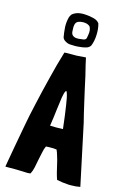

<svg xmlns="http://www.w3.org/2000/svg" viewBox="-139 -1001 714 1070"><g transform="rotate(15 218.5 -466.0)"><path d="M304.7 -840.8Q306.6 -875 297.9 -906.2Q287.1 -921.9 263.7 -927.7Q240.2 -933.6 218.8 -934.6Q211.9 -935.5 205.1 -935.5Q189.5 -935.5 175.8 -932.6Q155.3 -927.7 140.6 -915Q132.8 -905.3 129.9 -894.5Q123 -868.2 124 -838.9Q126 -808.6 130.9 -781.2Q135.7 -767.6 149.4 -760.7Q162.1 -752.9 175.8 -752Q190.4 -751 204.1 -751Q217.8 -751 232.4 -752.9Q249 -753.9 265.6 -758.8Q283.2 -762.7 292 -777.3Q303.7 -806.6 304.7 -840.8ZM215.8 -890.6Q226.6 -890.6 237.3 -887.7Q247.1 -884.8 254.9 -877Q259.8 -869.1 261.7 -855.5Q262.7 -843.8 260.7 -832Q258.8 -820.3 256.8 -809.6Q252 -798.8 238.3 -797.9Q224.6 -795.9 213.9 -794.9Q210.9 -794.9 204.1 -794.9Q189.5 -794.9 178.7 -803.7Q170.9 -811.5 169.9 -824.2Q168.9 -836.9 168.9 -847.7Q168.9 -855.5 170.9 -865.2Q173.8 -877.9 185.5 -884.8Q199.2 -890.6 215.8 -890.6ZM350.6 -397.5Q343.8 -425.8 335.9 -460.9Q328.1 -496.1 319.3 -534.2Q310.5 -572.3 303.7 -605.5Q295.9 -638.7 289.1 -665Q283.2 -692.4 280.3 -705.1Q247.1 -702.1 226.6 -701.2Q206.1 -701.2 193.4 -701.2Q179.7 -701.2 171.9 -701.2Q164.1 -701.2 157.2 -700.2Q132.8 -620.1 113.3 -539.1Q92.8 -458 76.2 -382.8Q58.6 -307.6 46.9 -241.2Q34.2 -174.8 25.4 -124Q15.6 -73.2 10.7 -41Q5.9 -8.8 3.9 -2Q4.9 -1 5.9 -1Q74.2 -2 106.4 0Q137.7 2 146.5 0Q147.5 0 147.5 -1Q148.4 -1 149.4 -1Q158.2 -17.6 163.1 -40Q168 -61.5 171.9 -85Q176.8 -109.4 181.6 -130.9Q185.5 -152.3 193.4 -168Q204.1 -168 210.9 -168.9Q216.8 -168.9 221.7 -168.9Q227.5 -168.9 235.4 -168.9Q242.2 -168.9 254.9 -167Q261.7 -152.3 267.6 -130.9Q274.4 -110.4 279.3 -86.9Q285.2 -64.5 290 -42Q295.9 -19.5 301.8 -3.9Q302.7 -3.9 302.7 -3.9Q335 2.9 371.1 4.9Q377.9 4.9 384.8 4.9Q413.1 4.9 436.5 0Q436.5 0 436.5 -1Q418 -88.9 362.3 -350.6Q358.4 -368.2 350.6 -397.5ZM221.7 -285.2Q203.1 -285.2 185.5 -286.1Q193.4 -336.9 198.2 -380.9Q204.1 -424.8 208 -454.1Q212.9 -483.4 218.8 -492.2Q223.6 -502 228.5 -485.4Q235.4 -467.8 242.2 -419.9Q250 -372.1 259.8 -286.1Q241.2 -286.1 221.7 -285.2Z"/></g></svg>

Font: Londrina Solid
Style: NNS
Weight: 400
Designer: Marcelo Magalhaes
Version: Version 1.002